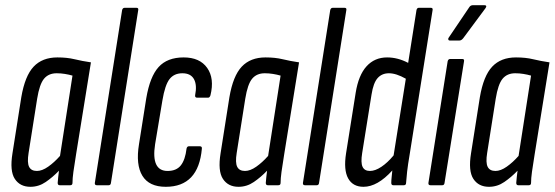

<svg xmlns="http://www.w3.org/2000/svg" viewBox="-20 -713 2135 739"><path d="M97 6Q57 6 37 -24.5Q17 -55 28 -123L62 -339Q76 -421 109.5 -456.5Q143 -492 201 -492Q238 -492 267 -485Q296 -478 330 -473L273 -120Q266 -77 262.5 -51.5Q259 -26 259 -9Q259 0 250 0H210Q202 0 202 -9Q203 -19 204 -31Q205 -43 207 -56Q183 -31 156 -12.5Q129 6 97 6ZM122 -55Q142 -55 165.5 -71.5Q189 -88 211 -113L259 -422Q245 -426 229.5 -428.5Q214 -431 198 -431Q167 -431 149.5 -410Q132 -389 123 -333L90 -124Q84 -87 92 -71Q100 -55 122 -55Z M353 0Q344 0 345 -9L450 -674Q452 -683 460 -683H505Q514 -683 512 -674L407 -9Q406 0 398 0Z M618 6Q554 6 528 -36.5Q502 -79 515 -158L543 -335Q557 -418 590.5 -455Q624 -492 687 -492Q749 -492 777.5 -451.5Q806 -411 790 -346Q787 -337 781 -337H739Q730 -337 731 -346Q739 -386 726.5 -408.5Q714 -431 682 -431Q650 -431 632.5 -408.5Q615 -386 605 -326L577 -158Q561 -55 625 -55Q659 -55 676 -76.5Q693 -98 698 -141Q700 -150 707 -150H749Q758 -150 757 -141Q744 6 618 6Z M898 6Q858 6 838 -24.5Q818 -55 829 -123L863 -339Q877 -421 910.5 -456.5Q944 -492 1002 -492Q1039 -492 1068 -485Q1097 -478 1131 -473L1074 -120Q1067 -77 1063.5 -51.5Q1060 -26 1060 -9Q1060 0 1051 0H1011Q1003 0 1003 -9Q1004 -19 1005 -31Q1006 -43 1008 -56Q984 -31 957 -12.5Q930 6 898 6ZM923 -55Q943 -55 966.5 -71.5Q990 -88 1012 -113L1060 -422Q1046 -426 1030.5 -428.5Q1015 -431 999 -431Q968 -431 950.5 -410Q933 -389 924 -333L891 -124Q885 -87 893 -71Q901 -55 923 -55Z M1154 0Q1145 0 1146 -9L1251 -674Q1253 -683 1261 -683H1306Q1315 -683 1313 -674L1208 -9Q1207 0 1199 0Z M1379 6Q1338 6 1320 -26.5Q1302 -59 1312 -123L1349 -356Q1360 -424 1391 -458Q1422 -492 1470 -492Q1511 -492 1551 -471L1583 -674Q1585 -683 1592 -683H1638Q1647 -683 1645 -674L1557 -120Q1550 -79 1547 -52.5Q1544 -26 1543 -9Q1543 0 1534 0H1494Q1486 0 1486 -9Q1486 -19 1487.5 -32Q1489 -45 1490 -57Q1433 6 1379 6ZM1374 -124Q1368 -87 1375.5 -71Q1383 -55 1404 -55Q1424 -55 1448 -71Q1472 -87 1495 -115L1542 -410Q1505 -431 1477 -431Q1450 -431 1433.5 -412.5Q1417 -394 1410 -349Z M1637 0Q1628 0 1629 -9L1703 -477Q1705 -486 1713 -486H1759Q1768 -486 1766 -477L1691 -9Q1690 0 1682 0ZM1711 -557Q1707 -557 1705.5 -560.5Q1704 -564 1707 -568L1786 -685Q1791 -693 1800 -693H1844Q1856 -693 1849 -682L1763 -566Q1756 -557 1748 -557Z M1862 6Q1822 6 1802 -24.5Q1782 -55 1793 -123L1827 -339Q1841 -421 1874.5 -456.5Q1908 -492 1966 -492Q2003 -492 2032 -485Q2061 -478 2095 -473L2038 -120Q2031 -77 2027.5 -51.5Q2024 -26 2024 -9Q2024 0 2015 0H1975Q1967 0 1967 -9Q1968 -19 1969 -31Q1970 -43 1972 -56Q1948 -31 1921 -12.5Q1894 6 1862 6ZM1887 -55Q1907 -55 1930.5 -71.5Q1954 -88 1976 -113L2024 -422Q2010 -426 1994.5 -428.5Q1979 -431 1963 -431Q1932 -431 1914.5 -410Q1897 -389 1888 -333L1855 -124Q1849 -87 1857 -71Q1865 -55 1887 -55Z"/></svg>

Font: Sofia Sans Extra Condensed
Style: Italic
Weight: 400
Italic angle: -9°
Designer: Botio Nikoltchev, Ani Petrova
Foundry: lettersoup
Version: Version 4.101; ttfautohint (v1.8.4.7-5d5b)